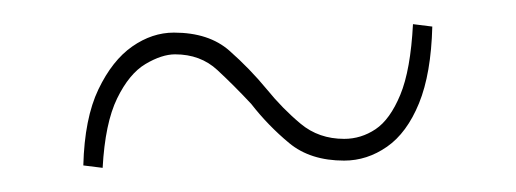

<svg xmlns="http://www.w3.org/2000/svg" viewBox="-20 -590 427 159"><path d="M265 -457Q237 -457 219.5 -471.5Q202 -486 188 -504Q174 -519 160 -532Q146 -545 125 -545Q114 -545 100.5 -537Q87 -529 77 -508.5Q67 -488 65 -451L49 -453Q50 -492 61.5 -516Q73 -540 89.5 -551.5Q106 -563 124 -563Q153 -563 170 -548Q187 -533 201 -516Q214 -500 229 -487.5Q244 -475 265 -475Q279 -475 291 -483Q303 -491 311.5 -511.5Q320 -532 322 -570L338 -568Q337 -529 327 -504.5Q317 -480 300.5 -468.5Q284 -457 265 -457Z"/></svg>

Font: Josefin Sans Thin Thin
Style: Regular
Weight: 250
Version: Version 2.001